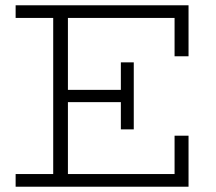

<svg xmlns="http://www.w3.org/2000/svg" viewBox="-20 -706 815 726"><path d="M692.9 -493.2H640.1V-638.2H236.8V-366.2H437V-470.2H485.8V-216.8H437V-319.8H236.8V-47.9H640.1V-192.9H692.9V0H39.1V-47.9H181.2V-638.2H39.1V-686H692.9Z"/></svg>

Font: BioRhyme Light
Style: Regular
Weight: 300
Designer: Aoife Mooney
Foundry: Aoife Mooney Type
Version: Version 1.500;PS 001.500;hotconv 1.0.88;makeotf.lib2.5.64775